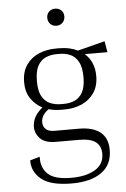

<svg xmlns="http://www.w3.org/2000/svg" viewBox="-61 -752 668 1018"><g transform="rotate(-5 273.0 -242.5)"><path d="M495 63Q495 142 438 182.5Q381 223 280 223Q168 223 118.5 183Q69 143 70 82L122 67Q119 124 154.5 158.5Q190 193 280 193Q358 193 406 164.5Q454 136 454 80Q454 39 426.5 17.5Q399 -4 337 -4H215Q157 -4 131 -31Q105 -58 105 -93Q105 -148 159 -192Q121 -212 97.5 -247Q74 -282 74 -333Q74 -388 99 -424.5Q124 -461 165.5 -479Q207 -497 258 -497H275Q331 -497 373 -476L518 -513L528 -454H407Q431 -434 444.5 -403.5Q458 -373 458 -333Q458 -281 433.5 -244.5Q409 -208 367.5 -189.5Q326 -171 275 -171H258Q221 -171 191 -180Q151 -152 151 -114Q151 -92 165.5 -77.5Q180 -63 212 -63H342Q416 -63 455.5 -31.5Q495 0 495 63ZM275 -201Q306 -201 332 -212.5Q358 -224 374 -252.5Q390 -281 390 -333Q390 -386 374 -415Q358 -444 332 -455.5Q306 -467 275 -467H258Q227 -467 200.5 -455.5Q174 -444 158 -415Q142 -386 142 -333Q142 -281 158 -252.5Q174 -224 200.5 -212.5Q227 -201 258 -201ZM271 -617Q252 -617 239 -630Q226 -643 226 -663Q226 -683 239 -695.5Q252 -708 271 -708Q291 -708 304 -695.5Q317 -683 317 -663Q317 -643 304 -630Q291 -617 271 -617Z"/></g></svg>

Font: Inria Serif Light
Style: Regular
Weight: 300
Designer: Black Foundry Team
Foundry: Black Foundry
Version: Version 1.000; ttfautohint (v1.8.3)